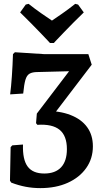

<svg xmlns="http://www.w3.org/2000/svg" viewBox="-20 -741 521 993"><path d="M188.6 231.9Q149.2 231.9 112.6 224.9Q75.9 217.9 38.2 203.5L31.6 193.5L35 19.9L43.6 10.7L98.9 6.5Q96.3 84.2 123 120.3Q149.7 156.4 209 156.4Q265.9 156.4 296 124.2Q326 92 326 30.2Q326 -38.6 288.4 -69.6Q250.7 -100.5 173.1 -95.4L166.4 -104L170.5 -153.5L207.8 -167.9Q288.3 -168.2 344.7 -146.2Q401.1 -124.3 430.7 -83.3Q460.4 -42.4 460.4 15.8Q460.4 79.2 425.9 128Q391.4 176.9 330.3 204.4Q269.3 231.9 188.6 231.9ZM170.5 -153.5 380 -428.6 369 -373.4 174.1 -368.4Q147.4 -368.4 132.7 -359.8Q118.1 -351.2 111.3 -327.6Q104.5 -304 100 -257.2L32.5 -252.9Q37.6 -291.7 41.4 -347Q45.2 -402.2 47.1 -461L57 -470.8L209.2 -461H436.9L454.4 -406.4L252.2 -141.3ZM238.5 -518.6Q238.5 -518.6 225.1 -533.1Q211.7 -547.6 188.9 -571.1Q166 -594.7 138.7 -622.5Q111.4 -650.2 84.1 -676.8L113.2 -717.4L127.9 -721.1Q161.9 -693.9 195 -671.1Q228.1 -648.3 248.7 -634.5Q269.3 -648.3 302.5 -671.4Q335.6 -694.5 369 -721.1L383.8 -717.4L413.3 -676.8Q385.5 -650.2 358.2 -622.5Q330.9 -594.7 308.1 -571.1Q285.2 -547.6 271.8 -533.1Q258.4 -518.6 258.4 -518.6Z"/></svg>

Font: Alegreya
Style: Regular
Weight: 400
Designer: Juan Pablo del Peral
Foundry: Huerta Tipografica
Version: Version 2.009